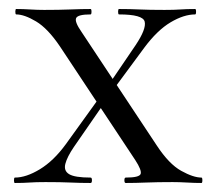

<svg xmlns="http://www.w3.org/2000/svg" viewBox="-20 -406 479 426"><path d="M259 0Q256 0 256 -6Q256 -12 259 -12Q289 -12 292 -20Q295 -28 280 -51L113 -303Q86 -343 60 -358.5Q34 -374 16 -374Q14 -374 14 -380Q14 -386 16 -386Q31 -386 47 -385Q63 -384 78 -384Q111 -384 136 -385Q161 -386 181 -386Q183 -386 183 -380Q183 -374 181 -374Q153 -374 149 -366Q145 -358 161 -335L328 -83Q355 -42 382 -27Q409 -12 427 -12Q429 -12 429 -6Q429 0 427 0Q412 0 395 -1Q378 -2 363 -2Q329 -2 304.5 -1Q280 0 259 0ZM13 0Q11 0 11 -6Q11 -12 13 -12Q38 -12 68.5 -30.5Q99 -49 126 -86L206 -197L218 -187L144 -80Q129 -58 125 -42.5Q121 -27 133.5 -19.5Q146 -12 181 -12Q184 -12 184 -6Q184 0 181 0Q158 0 136.5 -1Q115 -2 81 -2Q59 -2 45.5 -1Q32 0 13 0ZM221 -193 211 -203 281 -306Q305 -342 301 -358Q297 -374 244 -374Q242 -374 242 -380Q242 -386 244 -386Q268 -386 289.5 -385Q311 -384 345 -384Q367 -384 380.5 -385Q394 -386 413 -386Q415 -386 415 -380Q415 -374 413 -374Q388 -374 358.5 -356.5Q329 -339 300 -300Z"/></svg>

Font: Cormorant Light
Style: Regular
Weight: 400
Version: Version 4.000